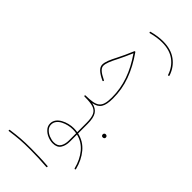

<svg xmlns="http://www.w3.org/2000/svg" viewBox="-16 -1220 2109 2109"><g transform="rotate(-45 1038.5 -165.5)"><path d="M89.4 -568.4C105.5 -448.7 111.3 -389.6 111.3 -259.3C111.3 -180.7 107.9 -79.1 101.1 -1V0.5C101.1 4.9 103.5 7.3 108.9 7.8H110.4C114.7 7.8 117.7 5.4 118.2 0C125 -79.6 127.9 -180.2 127.9 -259.3C127.9 -390.6 122.1 -451.2 106 -570.3C105.5 -575.2 102.5 -577.6 98.1 -577.6H96.7C91.8 -577.1 89.4 -574.2 89.4 -569.8V-568.4Z M591.3 -13.7C576.2 48.8 543.5 100.6 493.7 142.1C443.4 183.1 383.3 212.4 312.5 230C308.1 231 305.7 233.4 305.7 237.3C305.7 238.3 305.7 239.3 306.2 240.7C307.1 245.1 309.6 247.1 313 247.1C314 247.1 314.9 247.1 316.4 246.6C390.6 228 454.1 196.8 506.8 152.8C559.6 108.4 593.3 53.2 608.4 -13.7H707C712.4 -13.7 715.3 -16.6 715.3 -22C715.3 -27.3 712.4 -30.3 707 -30.3H611.8C615.2 -48.8 616.7 -67.9 616.7 -87.4C616.7 -134.3 604.5 -188.5 579.6 -233.4C554.7 -278.3 518.1 -309.1 469.2 -309.1C441.4 -309.1 417.5 -299.8 397.5 -281.2C377 -262.7 361.3 -240.2 350.6 -213.4C339.4 -186.5 334 -160.2 334 -134.3C334 -90.8 348.1 -60.1 376 -41.5C403.8 -22.9 439.5 -13.7 482.9 -13.7ZM482.9 -30.3C444.3 -30.3 413.1 -38.1 388.2 -53.2C363.3 -68.4 350.6 -95.7 350.6 -134.3C350.6 -156.7 355.5 -180.2 365.2 -204.6C374.5 -229 388.2 -250 406.2 -267.1C424.3 -284.2 445.3 -292.5 469.2 -292.5C512.7 -292.5 545.4 -263.7 567.4 -221.7C588.9 -179.7 599.6 -129.9 599.6 -87.4C599.6 -67.9 598.1 -48.8 594.7 -30.3Z M698.2 -22C698.2 -16.6 701.2 -13.7 707 -13.7H755.9C761.7 -13.7 764.6 -16.6 764.6 -22C764.6 -27.3 761.7 -30.3 755.9 -30.3H707C701.2 -30.3 698.2 -27.3 698.2 -22Z M747.1 -22C747.1 -16.6 750 -13.7 755.9 -13.7C818.8 -13.7 864.7 -23.4 894.5 -42.5C924.3 -61.5 943.8 -93.8 954.1 -139.2C961.9 -92.8 981 -60.5 1010.7 -42C1040.5 -22.9 1087.4 -13.7 1151.4 -13.7H1151.9C1157.2 -13.7 1160.2 -16.6 1160.2 -22C1160.2 -27.3 1157.2 -30.3 1151.9 -30.3H1151.4C986.3 -30.3 963.9 -84.5 961.4 -250C961.4 -254.9 959 -257.8 954.1 -258.3C947.8 -258.3 944.8 -255.4 944.8 -249.5V-239.3C944.8 -189 940.4 -147.9 931.2 -117.2C921.9 -85.9 903.3 -63.5 876.5 -50.3C849.1 -37.1 809.1 -30.3 755.9 -30.3C750 -30.3 747.1 -27.3 747.1 -22ZM769 206.1C769 210.4 769.5 214.4 770.5 217.8C772.9 226.1 779.8 233.9 792 233.9C811 233.9 816.9 218.8 816.9 207C816.9 202.6 815.4 198.2 813 194.3C808.6 188 802.2 184.6 793.5 184.6C777.3 184.6 769 195.8 769 206.1Z M1331.1 -361.3C1283.7 -361.3 1246.6 -316.9 1208 -235.4C1207 -233.9 1206.5 -232.4 1206.5 -231C1206.5 -228 1208.5 -225.6 1211.9 -224.1C1213.4 -223.1 1214.8 -222.7 1216.3 -222.7C1219.7 -222.7 1222.2 -224.6 1223.6 -228.5C1262.2 -309.1 1293.9 -343.8 1331.1 -343.8C1368.2 -343.8 1418.9 -322.8 1496.6 -282.2C1542 -258.8 1595.7 -235.4 1661.6 -206.5C1492.2 -88.9 1331.1 -30.3 1151.9 -30.3C1146 -30.3 1143.1 -27.3 1143.1 -22C1143.1 -16.6 1146 -13.7 1151.9 -13.7C1246.1 -13.7 1336.4 -29.3 1422.9 -61C1509.3 -92.3 1596.2 -138.7 1684.6 -200.7C1687 -202.6 1688.5 -205.1 1688.5 -208C1688.5 -211.9 1687 -214.4 1683.6 -215.8C1610.8 -246.6 1552.7 -272.9 1504.4 -297.9C1426.8 -338.4 1374 -361.3 1331.1 -361.3Z M1950.2 -244.1C1946.3 -242.7 1944.3 -240.2 1944.3 -237.3C1944.3 -236.3 1944.3 -235.4 1944.8 -234.4C1960.9 -174.3 1968.8 -118.7 1968.8 -68.4C1968.8 9.8 1950.2 73.7 1913.6 123.5C1877 173.3 1826.7 209 1763.7 230C1759.8 231.4 1757.8 233.4 1757.8 236.8C1757.8 238.3 1758.3 239.7 1758.8 241.2C1760.3 245.1 1762.7 247.1 1766.1 247.1C1767.1 247.1 1768.1 247.1 1769.5 246.6C1835.9 224.6 1888.7 186.5 1927.2 133.3C1965.8 80.1 1985.4 12.7 1985.4 -68.4C1985.4 -120.6 1977.5 -177.2 1961.4 -238.3C1960.4 -242.7 1958 -245.1 1954.6 -245.1C1953.1 -245.1 1951.7 -244.6 1950.2 -244.1Z"/></g></svg>

Font: Mikhak Thin
Style: Regular
Weight: 100
Designer: Amin Abedi
Version: Version 3.2